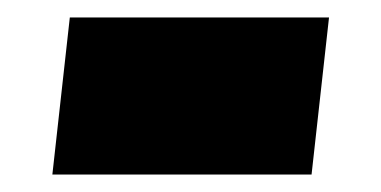

<svg xmlns="http://www.w3.org/2000/svg" viewBox="-20 -570 437 220"><path d="M40 -370 60 -550H357L337 -370Z"/></svg>

Font: Frank Ruhl Libre Black
Style: Regular
Weight: 900
Designer: Yanek Iontef
Foundry: Fontef
Version: Version 6.004